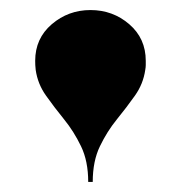

<svg xmlns="http://www.w3.org/2000/svg" viewBox="-20 -780 360 382"><path d="M269 -641Q265 -613 248.5 -589.8Q232 -566.5 212.5 -542.5Q193 -518.5 178.8 -489Q164.5 -459.5 164.5 -418H155.5Q155.5 -459.5 141.2 -489Q127 -518.5 107.5 -542.5Q88 -566.5 71.5 -589.8Q55 -613 51 -641Q50.5 -646.5 50.2 -650.5Q50 -654.5 50 -659Q50 -703.5 83 -731.8Q116 -760 160 -760Q204.5 -760 237.2 -731.8Q270 -703.5 270 -659Q270 -654.5 270 -650.5Q270 -646.5 269 -641Z"/></svg>

Font: Bodoni* 24pt Fatface
Style: Regular
Weight: 900
Version: Version 2.3